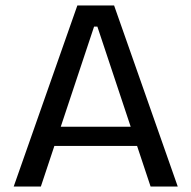

<svg xmlns="http://www.w3.org/2000/svg" viewBox="-20 -680 697 700"><path d="M30 0 262 -660H396L628 0H529L335 -583H323L129 0ZM140 -148V-218H529V-148Z"/></svg>

Font: Bricolage Grotesque 96pt ExtraBold
Style: Regular
Weight: 400
Version: Version 1.001;gftools[0.9.33.dev8+g029e19f]